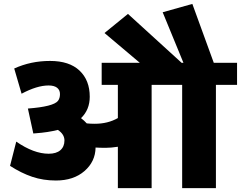

<svg xmlns="http://www.w3.org/2000/svg" viewBox="-20 -981 1256 1001"><path d="M594.5 0V-215.9Q558.1 -210.3 530.3 -210.3Q502.5 -210.3 478.3 -211.8Q477.2 -138.5 420.4 -89.2Q363.5 -39.9 271.5 -39.9Q205.3 -39.9 148.1 -59.2Q91 -78.4 32.4 -116.3L64.7 -242.7Q156.2 -179.5 233.6 -179.5Q273.5 -179.5 294.7 -197.9Q316 -216.4 316 -248.7Q316 -281.1 281.6 -303.8Q230.5 -290.7 165.8 -286.1L153.7 -285.1L125.4 -415.1Q258.3 -425.2 282.1 -455Q292.7 -468.7 292.7 -490.4Q292.7 -512.1 277.3 -523.8Q261.9 -535.4 233.1 -535.4Q172.9 -535.4 92.5 -492.4L54.1 -623.9Q140.5 -663.3 240.9 -663.3Q341.3 -663.3 394.6 -613Q447.9 -562.7 447.9 -476.7Q447.9 -409 402.4 -365Q419.1 -352.4 432.3 -337.7Q449.9 -335.7 474.2 -335.7Q542.5 -335.7 594.5 -365.5V-538.4H510.1V-653.7H708.8L524.8 -808.9L647.1 -908.5L926.7 -653.7H936.3L828.1 -917.1L982.8 -960.6L1094.5 -653.7H1215.9V-538.4H1105.7V0H929.7V-538.4H770.5V0Z"/></svg>

Font: Khula ExtraBold
Style: Regular
Weight: 800
Designer: Erin McLaughlin, Steve Matteson
Version: Version 1.002;PS 1.0;hotconv 1.0.72;makeotf.lib2.5.5900; ttf